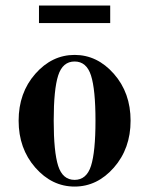

<svg xmlns="http://www.w3.org/2000/svg" viewBox="-20 -668 544 700"><path d="M311.8 -392.8Q295.4 -443.8 252 -443.8Q208.5 -443.8 192.1 -392.8Q175.8 -341.8 175.8 -228Q175.8 -114.3 192.1 -63.2Q208.5 -12.2 252 -12.2Q295.4 -12.2 311.8 -63.2Q328.1 -114.3 328.1 -228Q328.1 -341.8 311.8 -392.8ZM108.6 -398.7Q169.4 -467.8 252 -467.8Q334.5 -467.8 395.3 -398.7Q456.1 -329.6 456.1 -228Q456.1 -126.5 395.3 -57.1Q334.5 12.2 252 12.2Q169.4 12.2 108.6 -57.1Q47.9 -126.5 47.9 -228Q47.9 -329.6 108.6 -398.7ZM122.1 -584V-647.9H381.8V-584Z"/></svg>

Font: Flanker Steampunk
Style: Bold
Weight: 700
Designer: Alexey Kryukov, Leonardo Di Lena
Foundry: Alexey Kryukov, Leonardo Di Lena
Version: 1.210